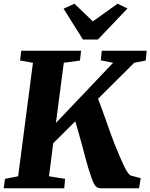

<svg xmlns="http://www.w3.org/2000/svg" viewBox="-24 -1017 812 1037"><path d="M-4 0 3 -51 74 -65 154 -678 84.5 -690 90.5 -743H414L408 -690L320.5 -678L278 -353L587 -678L520.5 -691L525.5 -743H768.5L763 -690L701 -678L505.5 -483.5Q514.5 -461 526.2 -428.5Q538 -396 550.5 -360.8Q563 -325.5 574.2 -294Q585.5 -262.5 593.5 -242.5Q608.5 -205.5 621 -176Q633.5 -146.5 643.8 -124.5Q654 -102.5 663.2 -88.8Q672.5 -75 680.5 -69.5L736 -54.5L727 0H516.5Q505.5 -1 497.8 -6.8Q490 -12.5 483.5 -24.5Q477 -36.5 470 -57.2Q463 -78 453 -109Q445.5 -133.5 437.2 -164.8Q429 -196 419.8 -230.2Q410.5 -264.5 401.2 -298.2Q392 -332 382.5 -361.5L263.5 -243.5L240.5 -65L327.5 -51L323 0ZM424 -803.5 319.5 -970 378 -997Q403 -973 428 -949.2Q453 -925.5 477.5 -901.5Q511 -925.5 544.2 -949.2Q577.5 -973 611 -997L664.5 -971L504.5 -803.5Z"/></svg>

Font: Merriweather 20pt Black
Style: Italic
Weight: 900
Italic angle: -7.8°
Version: Version 2.101